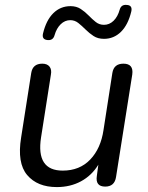

<svg xmlns="http://www.w3.org/2000/svg" viewBox="-20 -752 601 781"><path d="M211 9Q132 9 90.5 -40Q49 -89 66 -193L107 -455Q113 -493 152 -493Q172 -493 181.5 -481Q191 -469 187 -448L147 -193Q126 -58 235 -58Q304 -58 347 -103Q390 -148 401 -223L437 -455Q443 -493 482 -493Q524 -493 518 -449L452 -32Q446 7 408 7Q367 7 374 -37L380 -82Q353 -38 309.5 -14.5Q266 9 211 9ZM174 -589Q149 -591 155 -616Q168 -670 197 -698.5Q226 -727 267 -727Q291 -727 308.5 -715.5Q326 -704 340.5 -689Q355 -674 369.5 -662.5Q384 -651 403 -651Q425 -651 442 -667.5Q459 -684 467 -713Q473 -734 495 -732Q520 -731 514 -705Q501 -651 472 -622.5Q443 -594 403 -594Q378 -594 360.5 -605.5Q343 -617 328 -632Q313 -647 298.5 -658.5Q284 -670 266 -670Q244 -670 227 -653.5Q210 -637 202 -609Q196 -587 174 -589Z"/></svg>

Font: Nunito
Style: Italic
Weight: 400
Italic angle: -9°
Designer: Vernon Adams
Foundry: Vernon Adams
Version: Version 3.601; ttfautohint (v1.8.2.53-6de2)